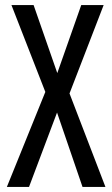

<svg xmlns="http://www.w3.org/2000/svg" viewBox="-20 -734 440 754"><path d="M394 0 253 -367 387 -714H299L205 -447L112 -714H25L158 -373L7 0H94L204 -292L304 0Z"/></svg>

Font: Noto Sans Devanagari ExtraCondensed
Style: Regular
Weight: 400
Width: 2
Designer: Jelle Bosma - Monotype Design Team
Foundry: Monotype Imaging Inc.
Version: Version 2.004